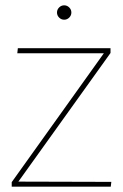

<svg xmlns="http://www.w3.org/2000/svg" viewBox="-20 -701 462 721"><path d="M24 -17 370 -501H45L47 -520H395V-502L49 -19L398 -18L396 0H24ZM221 -627Q210 -627 202 -635Q194 -643 194 -654Q194 -665 202 -673Q210 -681 221 -681Q232 -681 240 -673Q248 -665 248 -654Q248 -643 240 -635Q232 -627 221 -627Z"/></svg>

Font: Murecho Thin
Style: Regular
Weight: 100
Designer: Neil Summerour
Foundry: Positype
Version: Version 1.010